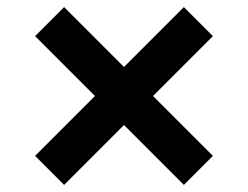

<svg xmlns="http://www.w3.org/2000/svg" viewBox="-20 -624 700 542"><path d="M581 -522 412 -353 581 -184 499 -102 330 -271 161 -102 79 -184 248 -353 79 -522 161 -604 330 -435 499 -604Z"/></svg>

Font: Application Semibold
Style: Regular
Weight: 600
Designer: Wei Huang
Foundry: Wei Huang
Version: Version 0.012